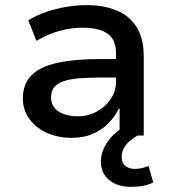

<svg xmlns="http://www.w3.org/2000/svg" viewBox="-20 -528 666 748"><path d="M259 9Q205 9 161.5 -11Q118 -31 93.5 -66Q69 -101 69 -144Q69 -200 102 -234Q135 -268 202.5 -283Q270 -298 373 -298H448V-226H379Q327 -226 289.5 -223Q252 -220 227.5 -211.5Q203 -203 191 -188Q179 -173 179 -150Q179 -112 208.5 -93.5Q238 -75 284 -75Q324 -75 357.5 -93.5Q391 -112 411.5 -142.5Q432 -173 432 -209V-320Q432 -374 399 -397Q366 -420 301 -420Q258 -420 214.5 -408.5Q171 -397 122 -369L90 -449Q123 -469 160 -481.5Q197 -494 237 -501Q277 -508 318 -508Q385 -508 435 -487Q485 -466 512.5 -422Q540 -378 540 -308V0H446V-105H443Q428 -74 402.5 -48Q377 -22 341.5 -6.5Q306 9 259 9ZM491 200Q437 200 405 173Q373 146 373 102Q373 60 401.5 21Q430 -18 476 -40L516 0Q501 8 486.5 20.5Q472 33 463 48.5Q454 64 454 83Q454 108 469 119Q484 130 505 130Q519 130 532 127Q545 124 559 119L577 183Q558 192 537.5 196Q517 200 491 200Z"/></svg>

Font: Nunito Sans 7pt SemiBold
Style: Regular
Weight: 600
Designer: Vernon Adams
Foundry: Vernon Adams
Version: Version 3.101;gftools[0.9.27]